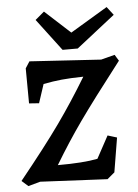

<svg xmlns="http://www.w3.org/2000/svg" viewBox="-52 -754 578 807"><g transform="rotate(-5 236.5 -350.5)"><path d="M305 -426Q249 -425 213.5 -421.5Q178 -418 136 -410L110 -331L68 -334L67 -482L85 -510L386 -491L444 -506L460 -480Q340 -325 280.5 -241Q221 -157 166 -65Q275 -65 334 -77L385 -171L424 -159L400 -14L369 12L86 -2L35 12L8 -12Q118 -148 181 -236.5Q244 -325 305 -426ZM455 -674 292 -546H228L126 -681L164 -713L271 -615L428 -709Z"/></g></svg>

Font: Andada Pro SemiBold
Style: Italic
Weight: 600
Italic angle: -6.99998°
Designer: Carolina Giovagnoli
Foundry: Huerta Tipografica
Version: Version 3.005